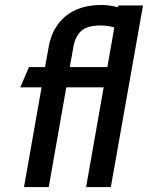

<svg xmlns="http://www.w3.org/2000/svg" viewBox="-20 -756 598 776"><path d="M558 -734 428 0H328L399 -403H248L177 0H77L148 -403H62L97 -485H162L177 -568Q191 -646 245.5 -691Q300 -736 393 -736Q417 -736 457 -727L458 -734ZM414 -485 442 -645Q416 -653 386 -653Q333 -653 308.5 -631Q284 -609 277 -568L262 -485Z"/></svg>

Font: Niramit Medium
Style: Italic
Weight: 500
Italic angle: -10°
Designer: Katatrad Aksorn Co.,Ltd.
Foundry: Cadson Demak Co.,Ltd.
Version: Version 1.000; ttfautohint (v1.6)